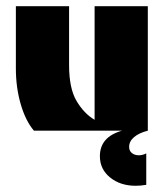

<svg xmlns="http://www.w3.org/2000/svg" viewBox="-20 -420 534 617"><path d="M89 0Q62 -32 46.5 -85.5Q31 -139 31 -200V-400H202V-211Q202 -136 226 -95.5Q250 -55 284 -35V-400H455V0ZM450 73V174Q432 177 416 177Q367 177 334 150.5Q301 124 301 82Q301 20 372 0H455Q427 7 411 20.5Q395 34 395 52Q395 65 404 72Q413 79 426 79Q438 79 450 73Z"/></svg>

Font: Tac One
Style: Regular
Weight: 400
Designer: Oluseyi Olusanya, David Udoh, Eyiyemi Adegbite, Mirko Velimirović
Version: Version 1.003; ttfautohint (v1.8.4.7-5d5b)